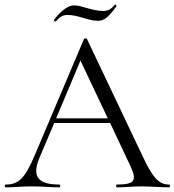

<svg xmlns="http://www.w3.org/2000/svg" viewBox="-24 -801 746 821"><path d="M699 -12C656 -12 630 -38 584 -137L348 -634C347 -638 337 -638 335 -634L124 -136C82 -37 55 -12 1 -12C-5 -12 -5 0 1 0C42 0 63 -4 111 -4C162 -4 189 0 229 0C235 0 235 -12 229 -12C141 -12 110 -44 145 -127L208 -275H447L536 -86C563 -27 548 -12 477 -12C471 -12 471 0 477 0C514 0 540 -4 582 -4C619 -4 661 0 699 0C704 0 704 -12 699 -12ZM418 -754C370 -754 326 -778 293 -778C259 -778 224 -739 208 -717C204 -712 212 -708 215 -710C230 -724 237 -737 265 -737C313 -737 351 -712 395 -712C419 -712 438 -724 474 -774C476 -776 470 -783 467 -781C455 -767 443 -754 418 -754ZM216 -295 320 -542 437 -295Z"/></svg>

Font: Cormorant Garamond
Style: Regular
Weight: 400
Designer: Christian Thalmann (Catharsis Fonts)
Foundry: Catharsis Fonts
Version: Version 4.002;Glyphs 3.4 (3410)